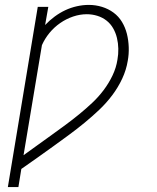

<svg xmlns="http://www.w3.org/2000/svg" viewBox="-20 -558 640 783"><path d="M12 205 134 -530H177L164 -456Q182 -475 203 -490.5Q224 -506 246.5 -516.5Q269 -527 293.5 -532.5Q318 -538 342 -538Q370 -538 396 -530Q422 -522 443 -506.5Q464 -491 477.5 -468.5Q491 -446 497.5 -420Q504 -394 505 -365.5Q506 -337 501 -310Q495 -273 478.5 -237.5Q462 -202 438 -170Q414 -138 385 -110.5Q356 -83 325 -57.5Q294 -32 262 -8.5Q230 15 197.5 38.5Q165 62 132.5 85Q100 108 67 131L55 205ZM76 75Q105 54 133.5 33.5Q162 13 190.5 -7.5Q219 -28 247.5 -49Q276 -70 303.5 -92.5Q331 -115 356.5 -139Q382 -163 403 -191Q424 -219 439 -250.5Q454 -282 459 -315Q463 -337 462.5 -359.5Q462 -382 457 -403Q452 -424 441.5 -442.5Q431 -461 414.5 -474Q398 -487 377 -493.5Q356 -500 334 -500Q306 -500 278 -490.5Q250 -481 225.5 -464Q201 -447 182 -424Q163 -401 151 -374Z"/></svg>

Font: Iosevka Slab XLtEx
Style: Italic
Weight: 200
Width: 7
Italic angle: -9°
Monospace: yes
Designer: Belleve Invis
Foundry: Belleve Invis
Version: Version 11.1.0; ttfautohint (v1.8.3)